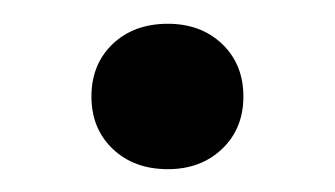

<svg xmlns="http://www.w3.org/2000/svg" viewBox="-20 -309 286 164"><path d="M123.4 -164.5Q94.4 -164.5 76.2 -181.9Q58.1 -199.2 58.1 -226.6Q58.1 -254 76.2 -271.4Q94.4 -288.7 123.4 -288.7Q151.6 -288.7 169.8 -271.4Q187.9 -254 187.9 -226.6Q187.9 -199.2 169.8 -181.9Q151.6 -164.5 123.4 -164.5Z"/></svg>

Font: Playfair 9pt
Style: Regular
Weight: 400
Designer: Claus Eggers Sørensen
Foundry: Claus Eggers Sørensen
Version: Version 2.203